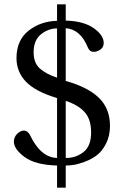

<svg xmlns="http://www.w3.org/2000/svg" viewBox="-20 -763 570 885"><path d="M44 -110Q44 -131 59 -146Q74 -161 90 -161Q108 -161 119 -139Q168 -37 243 -35V-311Q143 -341 99.5 -386.5Q56 -432 56 -495Q56 -577 111 -621Q166 -665 243 -667V-743H283V-668Q365 -666 411.5 -633.5Q458 -601 458 -565Q458 -545 442.5 -534.5Q427 -524 412 -524Q393 -524 385 -544Q351 -628 283 -633V-390Q386 -361 436.5 -311.5Q487 -262 487 -183Q487 -137 469 -101.5Q451 -66 426.5 -47.5Q402 -29 371 -17.5Q340 -6 319.5 -3Q299 0 283 0V102H243V0Q142 -3 93 -39.5Q44 -76 44 -110ZM135 -522Q135 -472 164.5 -446.5Q194 -421 243 -405V-632Q203 -632 169 -605Q135 -578 135 -522ZM283 -35Q328 -34 364 -61.5Q400 -89 400 -152Q400 -214 369.5 -247Q339 -280 283 -298Z"/></svg>

Font: Linguistics Pro
Style: Regular
Weight: 400
Designer: Stefan Peev, Context Ltd
Foundry: Stefan Peev, Context Ltd
Version: Version 001.000